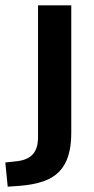

<svg xmlns="http://www.w3.org/2000/svg" viewBox="-74 -509 353 722"><path d="M-45 193 -54 102 -8 97Q31 92 50 70.5Q69 49 69 7V-489H194V-9Q194 40 183 76Q172 112 149 136Q126 160 88.5 173Q51 186 -2 190Z"/></svg>

Font: Nunito Sans 12pt ExtraLight
Style: Regular
Weight: 200
Designer: Vernon Adams
Foundry: Vernon Adams
Version: Version 3.101;gftools[0.9.27]